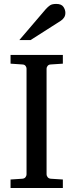

<svg xmlns="http://www.w3.org/2000/svg" viewBox="-20 -948 370 968"><path d="M296.9 0H33.2V-43L92.8 -46.9Q103.5 -47.9 108.6 -54.7Q113.8 -61.5 113.8 -68.8V-602.1Q113.8 -609.4 108.6 -616Q103.5 -622.6 92.8 -623L33.2 -627V-670.9H296.9V-627L235.8 -623Q225.6 -622.6 220.2 -616Q214.8 -609.4 214.8 -602.1V-68.8Q214.8 -61.5 220.2 -54.7Q225.6 -47.9 235.8 -46.9L296.9 -43ZM309.6 -883.3Q309.6 -869.6 303.2 -859.9Q296.9 -850.1 286.6 -843.3L134.3 -746.1H77.6L210.4 -901.4Q221.7 -914.1 232.2 -921.1Q242.7 -928.2 263.7 -928.2Q289.6 -928.2 299.6 -913.6Q309.6 -898.9 309.6 -883.3Z"/></svg>

Font: Charis
Style: Regular
Weight: 400
Designer: Walt Agee, Miriam Martin, Annie Olsen, Victor Gaultney, Lorna Priest, Alan Ward, Bob Hallissy, Martin Hosken, Sharon Cor
Foundry: SIL Global
Version: Version 7.000